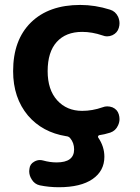

<svg xmlns="http://www.w3.org/2000/svg" viewBox="-20 -577 578 793"><path d="M403.3 -133.8Q413.1 -137.7 422.9 -137.7Q433.6 -137.7 444.3 -133.8Q464.8 -125 470.7 -104.5Q473.6 -94.7 473.6 -85Q473.6 -72.3 467.8 -59.6Q458 -37.1 435.5 -29.3Q411.1 -21.5 389.6 -18.6Q386.7 -17.6 385.3 -14.6Q383.8 -11.7 385.7 -8.8Q411.1 28.3 411.1 70.3Q411.1 128.9 362.3 162.6Q313.5 196.3 222.7 196.3Q182.6 196.3 144.5 188.5Q122.1 183.6 110.4 163.1Q100.6 147.5 100.6 129.9Q100.6 125 101.6 120.1Q103.5 100.6 121.1 90.8Q132.8 84 144.5 84Q151.4 84 158.2 85.9Q186.5 93.8 213.9 93.8Q286.1 93.8 286.1 40Q286.1 12.7 269.5 -6.8Q263.7 -13.7 252.9 -14.6Q155.3 -30.3 95.7 -99.6Q34.2 -172.9 34.2 -283.2Q34.2 -412.1 107.9 -484.4Q181.6 -556.6 311.5 -556.6Q373 -556.6 434.6 -537.1Q457 -530.3 467.8 -507.8Q473.6 -494.1 473.6 -480.5Q473.6 -471.7 470.7 -461.9Q464.8 -441.4 444.3 -431.6Q433.6 -426.8 421.9 -426.8Q413.1 -426.8 403.3 -430.7Q360.4 -445.3 319.3 -445.3Q252 -445.3 214.4 -403.8Q176.8 -362.3 176.8 -283.2Q176.8 -206.1 216.3 -162.6Q255.9 -119.1 319.3 -119.1Q361.3 -119.1 403.3 -133.8Z"/></svg>

Font: Gen Jyuu GothicX Bold
Style: Bold
Weight: 700
Designer: Ryoko NISHIZUKA (kana &amp; ideographs); Paul D. Hunt (Latin, Greek &amp; Cyrillic); Wenlong ZHANG (bopomofo); Sandoll C
Version: Version 1.058.20140828